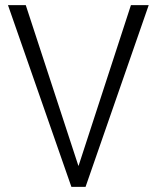

<svg xmlns="http://www.w3.org/2000/svg" viewBox="-20 -725 608 745"><path d="M257 0 11 -705H80L284 -82H285L488 -705H557L312 0Z"/></svg>

Font: Nunito Sans 7pt Condensed Light
Style: Regular
Weight: 300
Width: 3
Designer: Vernon Adams
Foundry: Vernon Adams
Version: Version 3.101;gftools[0.9.27]